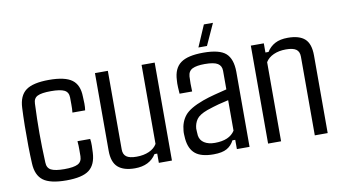

<svg xmlns="http://www.w3.org/2000/svg" viewBox="-66 -763 1631 917"><g transform="rotate(-10 750.0 -304.0)"><path d="M335 -308.1H273.4Q275.4 -325.2 275.1 -347.2Q274.9 -369.1 274.9 -381.3Q274.4 -407.2 254.6 -417Q234.9 -426.8 189.9 -426.8Q144 -426.8 124.5 -417Q105 -407.2 104.5 -381.3Q101.1 -304.7 101.1 -238.5Q101.1 -172.4 104.5 -96.2Q105 -69.3 124.5 -59.1Q144 -48.8 189.5 -48.8Q234.4 -48.8 254.4 -59.1Q274.4 -69.3 274.9 -96.2Q274.9 -109.4 275.1 -128.2Q275.4 -147 273.4 -169.4H335Q337.4 -155.3 337.2 -136.5Q336.9 -117.7 335.9 -102.5Q333 -44.9 300 -19.5Q267.1 5.9 189.5 5.9Q111.3 5.9 77.4 -19.5Q43.5 -44.9 41 -102.5Q39.1 -138.7 38.3 -187.5Q37.6 -236.3 38.3 -285.6Q39.1 -335 41 -371.6Q43.5 -430.7 77.9 -456.1Q112.3 -481.4 189.9 -481.4Q267.1 -481.4 301 -456.5Q335 -431.6 335.9 -374.5Q336.9 -359.9 337.2 -341.1Q337.4 -322.3 335 -308.1Z M522 5.9Q467.3 5.9 439.7 -18.6Q412.1 -43 412.1 -99.1V-475.1H474.6V-93.8Q474.6 -69.8 489.7 -58.6Q504.9 -47.4 539.1 -47.4Q573.7 -47.4 599.9 -59.1Q626 -70.8 638.2 -91.8V-475.1H701.7V0H638.2V-44.9H625Q592.8 5.9 522 5.9Z M903.3 5.4Q843.8 5.4 815.2 -18.1Q786.6 -41.5 781.7 -91.3Q781.2 -101.1 780.5 -110.8Q779.8 -120.6 780.8 -129.9Q784.2 -173.3 808.1 -202.9Q832 -232.4 898.9 -256.8Q926.3 -266.6 956.5 -274.4Q986.8 -282.2 1016.6 -289.6V-379.9Q1016.6 -403.8 998.5 -415.3Q980.5 -426.8 935.5 -426.8Q896.5 -426.8 876.2 -417Q856 -407.2 854 -381.3Q853 -369.1 853 -346.4Q853 -323.7 854 -308.1H793Q792 -320.3 791 -339.8Q790 -359.4 791.5 -374.5Q793.9 -431.2 828.4 -456.3Q862.8 -481.4 938 -481.4Q1016.6 -481.4 1047.1 -454.1Q1077.6 -426.8 1078.1 -364.3V0H1016.6V-44.9H1002.9Q990.7 -20.5 968 -7.6Q945.3 5.4 903.3 5.4ZM918.9 -47.4Q989.3 -47.4 1016.1 -89.4V-237.3Q992.7 -232.4 968 -225.8Q943.4 -219.2 910.2 -208Q870.6 -193.4 857.4 -174.3Q844.2 -155.3 842.3 -129.9Q842.8 -122.6 843 -114Q843.3 -105.5 844.2 -96.2Q847.7 -72.8 867.7 -60.1Q887.7 -47.4 918.9 -47.4ZM961.4 -509.8H919.9L964.8 -613.8H1008.8Z M1231 0H1168V-475.1H1231V-430.7H1246.1Q1261.2 -455.1 1285.9 -468.3Q1310.5 -481.4 1348.1 -481.4Q1403.3 -481.4 1430.2 -457.3Q1457 -433.1 1457 -376.5V0H1394.5V-381.8Q1394.5 -406.2 1379.2 -417.2Q1363.8 -428.2 1329.6 -428.2Q1295.4 -428.2 1269.5 -416.5Q1243.7 -404.8 1231 -383.8Z"/></g></svg>

Font: Agdasima
Style: Regular
Weight: 400
Width: 3
Designer: The DocRepair Project, Patric King
Foundry: Google
Version: Version 2.002